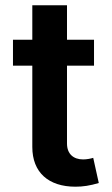

<svg xmlns="http://www.w3.org/2000/svg" viewBox="-20 -696 424 725"><path d="M102 -676V-546H29V-448H102V-141C102 -45 163 9 265 9C293 9 320 5 353 -5L332 -100C323 -97 307 -94 294 -94C257 -94 233 -115 233 -154V-448H335V-546H233V-676Z"/></svg>

Font: Wafeq Semi Bold
Style: Regular
Weight: 600
Designer: Rasmus Andersson & Azza Alameddine
Foundry: Google & TypeTogether
Version: Version 3.000;January 28, 2025;FontCreator 15.0.0.3014 64-bi